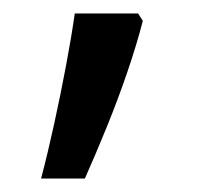

<svg xmlns="http://www.w3.org/2000/svg" viewBox="-20 -136 308 285"><path d="M192 -105Q183 -70 169 -29Q155 12 138.5 52.5Q122 93 106 129H41Q51 91 60.5 47.5Q70 4 78 -38.5Q86 -81 91 -116H185Z"/></svg>

Font: lguzrati05
Style: Book
Weight: 400
Designer: Jelle Bosma - Monotype Design Team, Universal Thirst
Foundry: Monotype Imaging Inc.
Version: Version 2.106